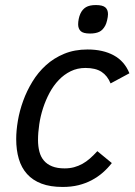

<svg xmlns="http://www.w3.org/2000/svg" viewBox="-20 -722 533 757"><path d="M420.9 -79.1Q404.8 -58.6 385.3 -41.5Q365.7 -24.4 341.8 -11.7Q317.9 1 289.6 8.1Q261.2 15.1 227.1 15.1Q178.2 15.1 143.6 2Q108.9 -11.2 86.7 -35.9Q64.5 -60.5 54.2 -95.5Q43.9 -130.4 43.9 -173.8Q43.9 -207 50.5 -246.1Q57.1 -285.2 71.3 -324.2Q85.4 -363.3 107.7 -399.9Q129.9 -436.5 161.1 -464.8Q192.4 -493.2 233.2 -510Q273.9 -526.9 325.2 -526.9Q386.2 -526.9 428.7 -503.7Q471.2 -480.5 490.2 -433.1L416 -393.1Q403.8 -423.3 380.4 -438.7Q356.9 -454.1 316.9 -454.1Q285.2 -454.1 258.8 -441.2Q232.4 -428.2 211.7 -406.5Q190.9 -384.8 175.5 -356.2Q160.2 -327.6 149.9 -296.1Q139.6 -264.6 134.8 -231.9Q129.9 -199.2 129.9 -169.9Q129.9 -145 135.3 -124.3Q140.6 -103.5 153.1 -88.9Q165.5 -74.2 185.5 -66.2Q205.6 -58.1 234.9 -58.1Q254.9 -58.1 272 -62.7Q289.1 -67.4 304.7 -75.9Q320.3 -84.5 334.7 -97.2Q349.1 -109.9 363.8 -126ZM405.8 -666Q405.8 -661.1 404.8 -654.8Q403.8 -648.4 402.3 -642.1Q400.9 -635.7 398.9 -630.1Q397 -624.5 395 -621.1Q385.3 -603 371.1 -596.4Q356.9 -589.8 335 -589.8Q307.6 -589.8 297.9 -599.6Q288.1 -609.4 288.1 -626Q288.1 -635.7 290.3 -647Q292.5 -658.2 296.9 -668Q304.7 -685.1 318.8 -693.6Q333 -702.1 357.9 -702.1Q384.3 -702.1 395 -693.1Q405.8 -684.1 405.8 -666Z"/></svg>

Font: Clear Sans
Style: Italic
Weight: 400
Italic angle: -12°
Foundry: Intel Corporation
Version: Version 1.00